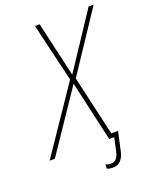

<svg xmlns="http://www.w3.org/2000/svg" viewBox="-215 -801 831 1042"><g transform="rotate(-20 200.0 -280.5)"><path d="M323 85 347 -25H308L229 -371L457 -714H428L218 -397L145 -714H118L198 -376L-57 0H-27L208 -348L287 0H316L299 78Q288 129 252 129Q234 129 220 122V147Q233 153 253 153Q284 153 300.5 133.5Q317 114 323 85Z"/></g></svg>

Font: Noto Sans Display SemiCondensed Thin
Style: Italic
Weight: 250
Width: 4
Designer: Monotype Design team
Foundry: Monotype Imaging Inc.
Version: 1.000